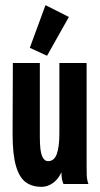

<svg xmlns="http://www.w3.org/2000/svg" viewBox="-20 -716 390 747"><path d="M141 11Q106 11 81 -6.5Q56 -24 42.5 -69Q29 -114 29 -195L30 -471H135V-183Q135 -129 143.5 -109Q152 -89 167 -89Q191 -89 201 -117Q211 -145 211 -196V-471H317V-73Q317 -53 317.5 -35Q318 -17 324 0H227Q223 -9 221 -19.5Q219 -30 219 -46Q207 -19 186 -4Q165 11 141 11ZM163 -499 96 -530 157 -696 248 -650Z"/></svg>

Font: Inconsolata ExtraCondensed Black
Style: Regular
Weight: 900
Width: 2
Monospace: yes
Designer: Raph Levien, Cyreal, Brenton Simpson
Foundry: Raph Levien, Cyreal, Google
Version: Version 3.001; ttfautohint (v1.8.2.53-6de2)